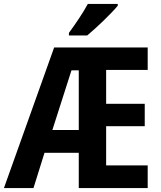

<svg xmlns="http://www.w3.org/2000/svg" viewBox="-22 -955 816 975"><path d="M576 -935H424C400 -890 361 -833 328 -788V-775H421C468 -814 545 -888 576 -926ZM728 0V-115H517V-314H713V-428H517V-600H728V-714H253L-2 0H148L204 -179H378V0ZM244 -295 341 -598H378V-295Z"/></svg>

Font: Noto Sans Display SemiCondensed
Style: Bold
Weight: 700
Width: 4
Designer: Monotype Design Team
Foundry: Monotype Imaging Inc.
Version: Version 1.900